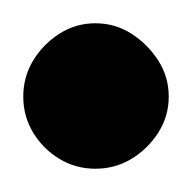

<svg xmlns="http://www.w3.org/2000/svg" viewBox="-32 -403 165 165"><path d="M-12 -320Q-12 -303 -3.5 -289Q5 -275 19 -266.5Q33 -258 50 -258Q67 -258 81 -266.5Q95 -275 104 -289Q113 -303 113 -320Q113 -337 104 -351Q95 -365 81 -374Q67 -383 50 -383Q33 -383 19 -374Q5 -365 -3.5 -351Q-12 -337 -12 -320Z"/></svg>

Font: Linefont Medium
Style: Regular
Weight: 500
Monospace: yes
Version: Version 3.002;gftools[0.9.33]